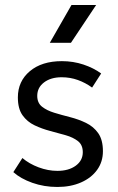

<svg xmlns="http://www.w3.org/2000/svg" viewBox="-20 -734 469 763"><path d="M208 9Q155 9 108.5 -7.5Q62 -24 33 -50L69 -106Q96 -83 133.5 -69Q171 -55 208 -55Q253 -55 281 -75.5Q309 -96 309 -129Q309 -158 290 -173Q271 -188 241.5 -196.5Q212 -205 179.5 -213.5Q147 -222 117.5 -236Q88 -250 69.5 -276Q51 -302 51 -347Q51 -411 98.5 -451Q146 -491 226 -491Q271 -491 311.5 -477.5Q352 -464 382 -442L346 -386Q320 -405 289.5 -416Q259 -427 225 -427Q182 -427 155 -406.5Q128 -386 128 -353Q128 -325 147 -310Q166 -295 195.5 -286Q225 -277 258.5 -268.5Q292 -260 322 -245.5Q352 -231 370.5 -204.5Q389 -178 389 -133Q389 -91 366 -59Q343 -27 302 -9Q261 9 208 9ZM178 -564 264 -714H362L262 -564Z"/></svg>

Font: SUSE
Style: Regular
Weight: 400
Designer: Rene Bieder
Foundry: SUSE
Version: Version 1.000